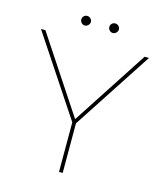

<svg xmlns="http://www.w3.org/2000/svg" viewBox="-121 -917 849 1006"><g transform="rotate(15 303.0 -414.0)"><path d="M315 -269V0H295V-269L10 -699H34L305 -289L572 -699H596ZM253 -802Q253 -792 245 -784Q237 -776 227 -776Q216 -776 208.5 -784Q201 -792 201 -802Q201 -813 208.5 -820.5Q216 -828 227 -828Q237 -828 245 -820.5Q253 -813 253 -802ZM405 -802Q405 -792 397 -784Q389 -776 379 -776Q368 -776 360.5 -784Q353 -792 353 -802Q353 -813 360.5 -820.5Q368 -828 379 -828Q389 -828 397 -820.5Q405 -813 405 -802Z"/></g></svg>

Font: Montserrat-Arabic Thin
Style: Regular
Weight: 250
Designer: Mohamed Gaber
Foundry: Kief Type Foundry
Version: Version 5.008